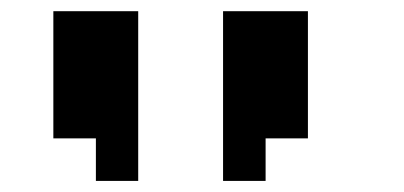

<svg xmlns="http://www.w3.org/2000/svg" viewBox="-20 -866 732 348"><path d="M153.8 -538.1V-615.2H76.7V-845.7H230.5V-538.1ZM384.3 -538.1V-845.7H538.1V-615.2H461.4V-538.1Z"/></svg>

Font: Good Old DOS
Style: Regular
Weight: 400
Designer: Vasily Draigo
Foundry: Vasily Draigo
Version: 1.0